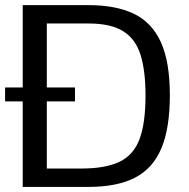

<svg xmlns="http://www.w3.org/2000/svg" viewBox="-20 -735 745 755"><path d="M0 -336.4V-391.1H274.9V-336.4ZM69.3 0V-714.8H329.1Q434.6 -714.8 505.4 -681.4Q576.2 -647.9 612.1 -570.3Q647.9 -492.7 647.9 -360.4Q647.9 -231.4 614.7 -152.1Q581.5 -72.8 511 -36.4Q440.4 0 328.1 0ZM164.1 -72.3H299.8Q395 -72.3 450.2 -98.9Q505.4 -125.5 528.8 -188.2Q552.2 -251 552.2 -359.9Q552.2 -455.6 533 -518.3Q513.7 -581.1 465.1 -611.8Q416.5 -642.6 328.6 -642.6H164.1Z"/></svg>

Font: Pontano Sans Medium
Style: Regular
Weight: 500
Designer: Vernon Adams
Foundry: Vernon Adams
Version: Version 2.001